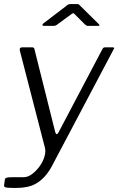

<svg xmlns="http://www.w3.org/2000/svg" viewBox="-35 -764 584 949"><path d="M44 165Q16 165 0 163.5Q-16 162 -15 153L-11 124Q-10 117 -3 114.5Q4 112 22 112H81Q103 112 124 96Q145 80 161.5 57Q178 34 185 9Q192 -16 187 -34L63 -514Q60 -530 74 -530H124Q134 -530 135 -522L238 -111Q241 -101 245.5 -101Q250 -101 256 -113L470 -519Q473 -525 476 -527.5Q479 -530 484 -530H522Q534 -530 526 -519L221 58Q204 89 185 109.5Q166 130 144.5 142.5Q123 155 98 160Q73 165 44 165ZM384 -644 335 -693Q328 -700 326 -699Q324 -698 315 -692L247 -642Q241 -638 238 -637Q235 -636 229 -636H182Q176 -636 175 -640Q174 -644 179 -648L293 -735Q298 -740 303 -742Q308 -744 316 -744H347Q354 -744 357 -740Q360 -736 364 -733L452 -646Q457 -641 456.5 -638.5Q456 -636 449 -636H399Q395 -636 391.5 -638.5Q388 -641 384 -644Z"/></svg>

Font: Libre Franklin Thin Light
Style: Italic
Weight: 300
Italic angle: -8°
Version: Version 3.000